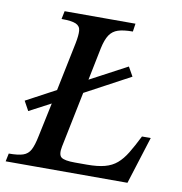

<svg xmlns="http://www.w3.org/2000/svg" viewBox="-86 -728 756 798"><g transform="rotate(10 292.5 -328.5)"><path d="M504 0H-10L-3 -34Q36 -34 57 -41Q78 -48 88.5 -68Q99 -88 107 -128L137 -270L46 -222L24 -262L149 -329L191 -533Q198 -568 196.5 -587.5Q195 -607 177 -615Q159 -623 116 -623L123 -657H422L417 -623Q378 -623 355 -615.5Q332 -608 319 -588.5Q306 -569 298 -532L270 -394L426 -477L448 -438L258 -336L210 -101Q203 -66 216.5 -55.5Q230 -45 274 -45H325Q370 -45 400 -53Q430 -61 451 -79Q472 -97 490 -126.5Q508 -156 530 -200H567Z"/></g></svg>

Font: STIX Two Text Medium
Style: Italic
Weight: 500
Italic angle: -12°
Designer: Ross Mills, John Hudson & Paul Hanslow, Tiro Typeworks Ltd; with prior portions MicroPress Inc. and Coen Hoffman, Elsevi
Foundry: Tiro Typeworks Ltd
Version: Version 2.13 b171